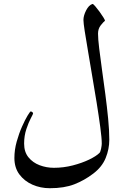

<svg xmlns="http://www.w3.org/2000/svg" viewBox="-20 -799 662 983"><path d="M539.6 -83.5Q539.6 -35.6 521 10Q502.4 55.7 457.5 89.8Q412.1 124.5 360.6 144.5Q309.1 164.6 234.9 164.6Q187.5 164.6 146.2 146.5Q105 128.4 79.3 94Q53.7 59.6 53.7 9.8Q53.7 -31.7 65.4 -73.7Q77.1 -115.7 92.8 -150.9Q108.4 -186 121.3 -207.3Q134.3 -228.5 137.2 -228.5Q140.6 -228.5 145 -225.3Q149.4 -222.2 149.4 -218.3Q149.4 -215.3 137.9 -193.8Q126.5 -172.4 115 -138.2Q103.5 -104 103.5 -63.5Q103.5 -21 125.7 6.3Q147.9 33.7 182.9 46.9Q217.8 60.1 255.9 60.1Q305.2 60.1 352.5 47.9Q399.9 35.6 436.3 18.1Q472.7 0.5 489.3 -16.1Q494.1 -21 497.6 -37.8Q501 -54.7 501 -63.5Q501 -91.8 493.4 -148.2Q485.8 -204.6 474.9 -272.9Q463.9 -341.3 452.6 -406.7Q441.4 -475.1 430.9 -535.6Q420.4 -596.2 413.8 -639.2Q407.2 -682.1 407.2 -696.8Q407.2 -718.8 420.9 -745.8Q434.6 -772.9 453.6 -778.8Q457.5 -778.8 467.5 -767.1Q477.5 -755.4 489.3 -739.5Q501 -723.6 509.3 -710Q517.6 -696.3 517.6 -692.9Q509.8 -687 495.8 -669.4Q481.9 -651.9 481.9 -627Q481.9 -600.1 487.8 -551.5Q493.7 -502.9 502.2 -442.1Q510.7 -381.3 519.3 -316.7Q527.8 -252 533.7 -191.4Q539.6 -130.9 539.6 -83.5Z"/></svg>

Font: Scheherazade New Medium
Style: Regular
Weight: 500
Designer: SIL International
Foundry: SIL International
Version: Version 4.000